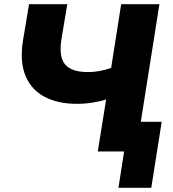

<svg xmlns="http://www.w3.org/2000/svg" viewBox="-20 -725 830 919"><path d="M448 0 488 -249Q462 -240 423.5 -234Q385 -228 348 -228Q258 -228 194.5 -261Q131 -294 102.5 -361Q74 -428 90 -531L119 -705H302L274 -537Q261 -452 292 -416Q323 -380 402 -380Q455 -380 512 -400L560 -705H743L654 -142H754L704 174H547L574 0Z"/></svg>

Font: Winston ExtraBold
Style: Italic
Weight: 800
Italic angle: -9°
Designer: Original fonts by Vernon Adams / Changes by Cristiano Sobral
Foundry: Original fonts by Vernon Adams / Changes by Cristiano Sobral
Version: Version 2.503;July 17, 2020;FontCreator 13.0.0.2655 64-bit